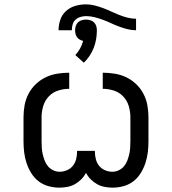

<svg xmlns="http://www.w3.org/2000/svg" viewBox="-20 -854 790 882"><path d="M497 8Q479 8 460.5 4.5Q442 1 426 -8Q410 -17 397 -30Q384 -43 375 -60Q366 -43 353 -30Q340 -17 324 -8Q308 1 289.5 4.5Q271 8 253 8H252Q227 8 202 1Q177 -6 157 -21.5Q137 -37 123.5 -59Q110 -81 102 -105Q94 -129 91 -154Q88 -179 88 -205V-315Q88 -343 93 -370.5Q98 -398 111 -423Q124 -448 144.5 -467.5Q165 -487 190 -499Q215 -511 243 -515.5Q271 -520 298 -520V-446Q272 -446 247 -438Q222 -430 204 -411Q186 -392 178.5 -366.5Q171 -341 171 -315V-205Q171 -190 172 -174.5Q173 -159 176.5 -144.5Q180 -130 185.5 -115.5Q191 -101 201 -89.5Q211 -78 225 -71.5Q239 -65 254 -65Q271 -65 287.5 -72Q304 -79 314.5 -92Q325 -105 329.5 -122Q334 -139 334 -156V-161H416V-156Q416 -139 420.5 -122Q425 -105 435.5 -92Q446 -79 462.5 -72Q479 -65 496 -65Q511 -65 525 -71.5Q539 -78 549 -89.5Q559 -101 564.5 -115.5Q570 -130 573.5 -144.5Q577 -159 578 -174.5Q579 -190 579 -205V-315Q579 -341 571.5 -366.5Q564 -392 546 -411Q528 -430 503 -438Q478 -446 452 -446V-520Q479 -520 507 -515.5Q535 -511 560 -499Q585 -487 605.5 -467.5Q626 -448 639 -423Q652 -398 657 -370.5Q662 -343 662 -315V-205Q662 -179 659 -154Q656 -129 648 -105Q640 -81 626.5 -59Q613 -37 593 -21.5Q573 -6 548 1Q523 8 498 8ZM249 -715Q249 -739 257 -763Q265 -787 283.5 -803.5Q302 -820 326 -827Q350 -834 375 -834Q395 -834 414.5 -829Q434 -824 453 -817Q472 -810 490 -801.5Q508 -793 527 -785.5Q546 -778 565.5 -773Q585 -768 605 -768V-715Q585 -715 565.5 -720Q546 -725 527 -732Q508 -739 490 -747.5Q472 -756 453 -763Q434 -770 414.5 -775Q395 -780 375 -780Q362 -780 349 -776Q336 -772 326.5 -763Q317 -754 313.5 -741Q310 -728 310 -715ZM365 -566 326 -601Q339 -615 348 -631.5Q357 -648 362 -666Q354 -668 346.5 -672Q339 -676 334 -683Q329 -690 327 -698Q325 -706 325 -715Q325 -725 328 -734.5Q331 -744 338 -751Q345 -758 355 -761Q365 -764 375 -764Q385 -764 395 -761Q405 -758 412 -751Q419 -744 422 -734.5Q425 -725 425 -715Q425 -694 421.5 -673.5Q418 -653 410.5 -634Q403 -615 391.5 -597.5Q380 -580 365 -566Z"/></svg>

Font: Iosevka Aile
Style: Regular
Weight: 400
Designer: Belleve Invis
Foundry: Belleve Invis
Version: Version 28.0.1; ttfautohint (v1.8.4)